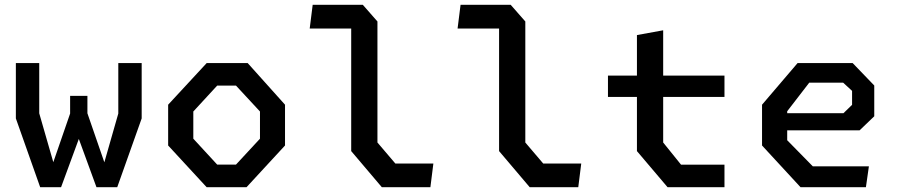

<svg xmlns="http://www.w3.org/2000/svg" viewBox="-20 -785 3760 805"><path d="M148.5 0H236L310.5 -202.5L384.5 0H471.5L574 -288.5V-520.5H476V-309L417.5 -104.5L346.5 -310V-383H274V-309L203.5 -105L144.5 -310V-520.5H46.5V-288.5Z M846.5 0H1013.5L1175 -175V-346L1018.5 -520.5H846.5L685 -346V-175ZM790.5 -203.5V-317.5L890.5 -426H969.5L1070 -317.5V-203.5L969.5 -95H890.5Z M1581 0H1784.5L1797 -99.5H1637.5L1562.5 -187.5V-695L1501 -765H1291L1278.5 -665.5H1452.5V-151.5Z M2201 0H2404.5L2417 -99.5H2257.5L2182.5 -187.5V-695L2121 -765H1911L1898.5 -665.5H2072.5V-151.5Z M2779 0H3017.5V-94.5H2835.5L2760.5 -187.5V-378.5H3017.5V-468H2760.5V-658L2650.5 -638V-468H2529V-378.5H2650.5V-151.5Z M3336.5 0H3610.5L3623 -87.5H3388L3280.5 -197V-238.5H3584L3645.5 -297.5V-426.5L3555 -520.5H3324L3175 -346V-175ZM3280.5 -310.5V-318.5L3373 -438.5H3515L3552.5 -404V-345.5L3516.5 -310.5Z"/></svg>

Font: Monaspace Krypton Medium
Style: Regular
Weight: 500
Designer: Riley Cran & the Lettermatic Team
Foundry: Lettermatic
Version: Version 1.101 (Monaspace Krypton)